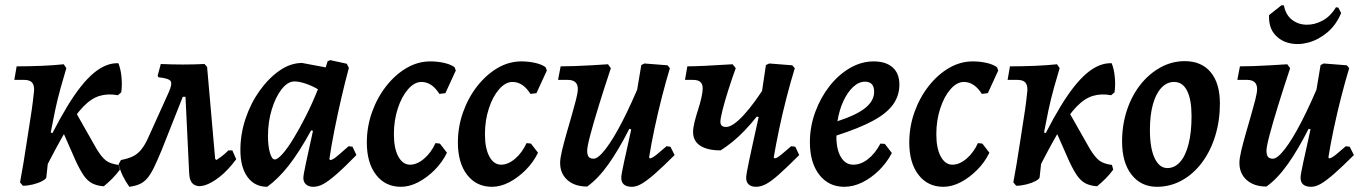

<svg xmlns="http://www.w3.org/2000/svg" viewBox="-20 -706 5245 738"><path d="M149 -47 119 -65Q185 -209 238.5 -297Q292 -385 340 -425Q388 -465 435 -463Q444 -441 447 -410Q450 -379 446 -351L433 -340Q395 -347 363 -337.5Q331 -328 300 -296Q269 -264 233 -203Q197 -142 149 -47ZM68 8 57 -5Q63 -37 70 -78.5Q77 -120 83.5 -164Q90 -208 96.5 -248Q103 -288 106.5 -317.5Q110 -347 111 -358Q112 -379 103 -389Q94 -399 72 -399H35L44 -451Q94 -451 141 -453Q188 -455 225 -459L235 -444Q225 -411 213 -368Q201 -325 191.5 -280Q182 -235 175 -197L191 -190L167 -107L158 -24Q157 -18 142 -10Q127 -2 106.5 3Q86 8 68 8ZM379 10Q352 8 334 -1.5Q316 -11 301.5 -32Q287 -53 270 -90L219 -206L275 -268L351 -134Q371 -101 388 -88.5Q405 -76 436 -72L441 -54Q427 -35 411.5 -19.5Q396 -4 379 10Z M477 12Q463 -8 452.5 -29Q442 -50 436 -75L445 -91Q472 -96 490.5 -105Q509 -114 522.5 -130.5Q536 -147 548 -173L628 -350Q643 -383 636 -394Q629 -405 589 -409L586 -415L598 -460Q643 -458 683 -458Q723 -458 766 -460L687 -345L601 -128Q584 -87 571 -60.5Q558 -34 545 -19.5Q532 -5 516 2Q500 9 477 12ZM707 -42 693 -334H653L766 -460L776 -449L807 -95L812 -91Q820 -96 832 -105Q844 -114 858 -128H873L888 -94Q856 -51 824 -26Q792 -1 766 6.5Q740 14 724 2.5Q708 -9 707 -42Z M1249 -91Q1254 -91 1260.5 -94.5Q1267 -98 1281 -110Q1295 -122 1320 -144L1335 -142L1350 -110Q1303 -62 1272.5 -35.5Q1242 -9 1222.5 1.5Q1203 12 1184 12Q1167 12 1156.5 3Q1146 -6 1146 -22Q1146 -33 1156 -79.5Q1166 -126 1183 -203L1176 -205Q1130 -121 1089.5 -69.5Q1049 -18 1007 12Q959 12 931.5 -25.5Q904 -63 904 -129Q904 -191 924 -250.5Q944 -310 978.5 -358Q1013 -406 1055 -435Q1097 -464 1141 -464L1232 -447L1239 -470L1249 -475L1313 -461L1321 -445Q1306 -390 1291.5 -327Q1277 -264 1265 -203.5Q1253 -143 1246 -94ZM1036 -93Q1047 -93 1066.5 -115Q1086 -137 1109 -175Q1132 -213 1156.5 -261.5Q1181 -310 1202 -363Q1180 -376 1155 -384.5Q1130 -393 1112 -393Q1086 -393 1062.5 -363Q1039 -333 1024.5 -285Q1010 -237 1010 -183Q1010 -145 1017.5 -119Q1025 -93 1036 -93Z M1600 -391Q1573 -391 1548.5 -363Q1524 -335 1509 -289Q1494 -243 1494 -190Q1494 -136 1511 -104.5Q1528 -73 1556 -73Q1583 -73 1610 -96Q1637 -119 1654 -156L1671 -154L1698 -119Q1680 -82 1650.5 -52.5Q1621 -23 1587.5 -5.5Q1554 12 1521 12Q1461 12 1425.5 -34Q1390 -80 1390 -158Q1390 -219 1410 -275Q1430 -331 1464.5 -375Q1499 -419 1542.5 -444.5Q1586 -470 1634 -470Q1661 -470 1686 -464.5Q1711 -459 1727 -448L1732 -435L1692 -348L1669 -345Q1640 -391 1600 -391Z M1950 -391Q1923 -391 1898.5 -363Q1874 -335 1859 -289Q1844 -243 1844 -190Q1844 -136 1861 -104.5Q1878 -73 1906 -73Q1933 -73 1960 -96Q1987 -119 2004 -156L2021 -154L2048 -119Q2030 -82 2000.5 -52.5Q1971 -23 1937.5 -5.5Q1904 12 1871 12Q1811 12 1775.5 -34Q1740 -80 1740 -158Q1740 -219 1760 -275Q1780 -331 1814.5 -375Q1849 -419 1892.5 -444.5Q1936 -470 1984 -470Q2011 -470 2036 -464.5Q2061 -459 2077 -448L2082 -435L2042 -348L2019 -345Q1990 -391 1950 -391Z M2237 11Q2189 11 2161 -14Q2133 -39 2133 -80Q2133 -97 2140 -126.5Q2147 -156 2157 -191Q2167 -226 2177 -260.5Q2187 -295 2194 -322.5Q2201 -350 2201 -364Q2201 -399 2162 -399H2125L2135 -451Q2157 -451 2187.5 -452Q2218 -453 2252 -455Q2286 -457 2317 -459L2328 -444Q2302 -366 2281.5 -299.5Q2261 -233 2249 -187.5Q2237 -142 2237 -127Q2237 -111 2242.5 -103.5Q2248 -96 2262 -96Q2279 -96 2308 -133.5Q2337 -171 2372 -239Q2407 -307 2445 -399L2423 -203L2399 -211Q2358 -130 2318.5 -74.5Q2279 -19 2237 11ZM2409 12Q2368 12 2368 -23Q2368 -29 2370.5 -43Q2373 -57 2378.5 -82.5Q2384 -108 2393 -148Q2402 -188 2414 -244L2418 -295L2445 -456L2457 -462L2546 -455L2555 -444Q2540 -395 2524.5 -334.5Q2509 -274 2496 -213Q2483 -152 2475 -101L2478 -97Q2483 -98 2489.5 -101.5Q2496 -105 2508 -115Q2520 -125 2542 -144L2557 -142L2573 -110Q2527 -64 2496.5 -37.5Q2466 -11 2446 0.5Q2426 12 2409 12Z M2750 -128Q2699 -128 2671.5 -146Q2644 -164 2644 -199Q2644 -214 2649.5 -236.5Q2655 -259 2663 -283.5Q2671 -308 2676 -330.5Q2681 -353 2681 -366Q2681 -383 2672 -391Q2663 -399 2643 -399H2613L2622 -451Q2647 -451 2689 -453Q2731 -455 2796 -459L2808 -444Q2792 -400 2778.5 -357Q2765 -314 2757 -282Q2749 -250 2749 -238Q2749 -218 2771 -218Q2796 -218 2837.5 -262.5Q2879 -307 2930 -389L2913 -251L2889 -258Q2865 -228 2841.5 -203.5Q2818 -179 2795 -160.5Q2772 -142 2750 -128ZM2886 12Q2868 12 2858 3Q2848 -6 2848 -23Q2848 -25 2848.5 -29.5Q2849 -34 2851 -46Q2853 -58 2858.5 -84Q2864 -110 2874 -156Q2884 -202 2900 -274L2904 -322L2924 -456L2937 -462L3025 -455L3035 -444Q3019 -392 3003 -330Q2987 -268 2974.5 -208Q2962 -148 2954 -101L2958 -97Q2963 -98 2969 -101.5Q2975 -105 2987 -115Q2999 -125 3021 -144L3037 -142L3052 -110Q3003 -61 2973 -34.5Q2943 -8 2923.5 2Q2904 12 2886 12Z M3437 -381Q3437 -338 3412.5 -304Q3388 -270 3335 -241.5Q3282 -213 3195 -185Q3194 -134 3211.5 -103.5Q3229 -73 3260 -73Q3289 -73 3316.5 -94.5Q3344 -116 3364 -154L3381 -153L3408 -118Q3389 -81 3359 -51.5Q3329 -22 3294.5 -5Q3260 12 3225 12Q3165 12 3129 -34.5Q3093 -81 3093 -160Q3093 -219 3113.5 -275Q3134 -331 3168.5 -375Q3203 -419 3247 -444.5Q3291 -470 3338 -470Q3385 -470 3411 -447Q3437 -424 3437 -381ZM3305 -392Q3281 -392 3259.5 -372Q3238 -352 3222 -318Q3206 -284 3199 -240Q3273 -264 3306.5 -291.5Q3340 -319 3340 -353Q3340 -392 3305 -392Z M3685 -391Q3658 -391 3633.5 -363Q3609 -335 3594 -289Q3579 -243 3579 -190Q3579 -136 3596 -104.5Q3613 -73 3641 -73Q3668 -73 3695 -96Q3722 -119 3739 -156L3756 -154L3783 -119Q3765 -82 3735.5 -52.5Q3706 -23 3672.5 -5.5Q3639 12 3606 12Q3546 12 3510.5 -34Q3475 -80 3475 -158Q3475 -219 3495 -275Q3515 -331 3549.5 -375Q3584 -419 3627.5 -444.5Q3671 -470 3719 -470Q3746 -470 3771 -464.5Q3796 -459 3812 -448L3817 -435L3777 -348L3754 -345Q3725 -391 3685 -391Z M3967 -47 3937 -65Q4003 -209 4056.5 -297Q4110 -385 4158 -425Q4206 -465 4253 -463Q4262 -441 4265 -410Q4268 -379 4264 -351L4251 -340Q4213 -347 4181 -337.5Q4149 -328 4118 -296Q4087 -264 4051 -203Q4015 -142 3967 -47ZM3886 8 3875 -5Q3881 -37 3888 -78.5Q3895 -120 3901.5 -164Q3908 -208 3914.5 -248Q3921 -288 3924.5 -317.5Q3928 -347 3929 -358Q3930 -379 3921 -389Q3912 -399 3890 -399H3853L3862 -451Q3912 -451 3959 -453Q4006 -455 4043 -459L4053 -444Q4043 -411 4031 -368Q4019 -325 4009.5 -280Q4000 -235 3993 -197L4009 -190L3985 -107L3976 -24Q3975 -18 3960 -10Q3945 -2 3924.5 3Q3904 8 3886 8ZM4197 10Q4170 8 4152 -1.5Q4134 -11 4119.5 -32Q4105 -53 4088 -90L4037 -206L4093 -268L4169 -134Q4189 -101 4206 -88.5Q4223 -76 4254 -72L4259 -54Q4245 -35 4229.5 -19.5Q4214 -4 4197 10Z M4427 12Q4366 12 4329.5 -34.5Q4293 -81 4293 -162Q4293 -226 4311.5 -282Q4330 -338 4363 -380Q4396 -422 4440 -446.5Q4484 -471 4534 -471Q4598 -471 4633.5 -428.5Q4669 -386 4669 -308Q4669 -242 4651 -183.5Q4633 -125 4600 -81Q4567 -37 4522.5 -12.5Q4478 12 4427 12ZM4467 -60Q4495 -60 4516 -83.5Q4537 -107 4548.5 -152Q4560 -197 4560 -260Q4560 -323 4543 -357Q4526 -391 4493 -391Q4465 -391 4444 -368.5Q4423 -346 4411.5 -305Q4400 -264 4400 -206Q4400 -137 4418 -98.5Q4436 -60 4467 -60Z M4848 11Q4800 11 4772 -14Q4744 -39 4744 -80Q4744 -97 4751 -126.5Q4758 -156 4768 -191Q4778 -226 4788 -260.5Q4798 -295 4805 -322.5Q4812 -350 4812 -364Q4812 -399 4773 -399H4736L4746 -451Q4768 -451 4798.5 -452Q4829 -453 4863 -455Q4897 -457 4928 -459L4939 -444Q4913 -366 4892.5 -299.5Q4872 -233 4860 -187.5Q4848 -142 4848 -127Q4848 -111 4853.5 -103.5Q4859 -96 4873 -96Q4890 -96 4919 -133.5Q4948 -171 4983 -239Q5018 -307 5056 -399L5034 -203L5010 -211Q4969 -130 4929.5 -74.5Q4890 -19 4848 11ZM5020 12Q4979 12 4979 -23Q4979 -29 4981.5 -43Q4984 -57 4989.5 -82.5Q4995 -108 5004 -148Q5013 -188 5025 -244L5029 -295L5056 -456L5068 -462L5157 -455L5166 -444Q5151 -395 5135.5 -334.5Q5120 -274 5107 -213Q5094 -152 5086 -101L5089 -97Q5094 -98 5100.5 -101.5Q5107 -105 5119 -115Q5131 -125 5153 -144L5168 -142L5184 -110Q5138 -64 5107.5 -37.5Q5077 -11 5057 0.5Q5037 12 5020 12ZM5135 -656Q5116 -610 5082 -581.5Q5048 -553 5009 -542.5Q4970 -532 4935 -540.5Q4900 -549 4878 -576Q4856 -603 4858 -648L4906 -686L4915 -685Q4922 -649 4945.5 -630.5Q4969 -612 5000.5 -611Q5032 -610 5063 -626.5Q5094 -643 5115 -678L5124 -677Z"/></svg>

Font: Alegreya SemiBold
Style: Italic
Weight: 600
Italic angle: -7°
Designer: Juan Pablo del Peral
Foundry: Huerta Tipografica
Version: Version 2.009